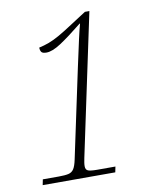

<svg xmlns="http://www.w3.org/2000/svg" viewBox="-82 -781 684 844"><g transform="rotate(-10 260.5 -359.0)"><path d="M40 0 45 -25H116Q144 -25 159.5 -28.5Q175 -32 183.5 -45Q192 -58 198 -87L282 -482Q299 -561 308.5 -603.5Q318 -646 325 -671H323Q262 -622 223 -596.5Q184 -571 158 -571Q140 -571 135 -578.5Q130 -586 130 -598Q153 -603 174.5 -611Q196 -619 222.5 -634Q249 -649 287 -674L355 -718H375L241 -86Q239 -76 237.5 -67Q236 -58 236 -50Q236 -34 247 -29.5Q258 -25 287 -25H369L364 0Z"/></g></svg>

Font: Noto Serif ExtraLight
Style: Italic
Weight: 200
Italic angle: -12°
Designer: Monotype Design Team
Foundry: Monotype Imaging Inc.
Version: Version 2.014; ttfautohint (v1.8.4.7-5d5b)